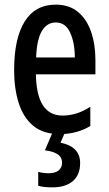

<svg xmlns="http://www.w3.org/2000/svg" viewBox="-20 -569 470 829"><path d="M221 -549Q278 -549 316 -518Q354 -487 373 -432.5Q392 -378 392 -309V-248H135Q138 -70 250 -70Q280 -70 309.5 -79Q339 -88 370 -108V-25Q312 10 238 10Q167 10 124 -25.5Q81 -61 61 -123.5Q41 -186 41 -266Q41 -403 86.5 -476Q132 -549 221 -549ZM221 -472Q183 -472 161 -435.5Q139 -399 136 -321H303Q303 -384 283 -428Q263 -472 221 -472ZM326 135Q326 186 294.5 213Q263 240 206 240Q168 240 145 233V173Q166 179 190 179Q219 179 233.5 166.5Q248 154 248 134Q248 110 228.5 97Q209 84 174 80L208 0H262L241 47Q326 64 326 135Z"/></svg>

Font: Noto Sans ExtraCondensed Medium
Style: Regular
Weight: 500
Width: 2
Designer: Monotype Design Team
Foundry: Monotype Imaging Inc.
Version: Version 2.013; ttfautohint (v1.8.4.7-5d5b)